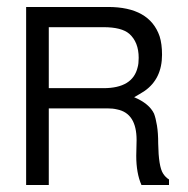

<svg xmlns="http://www.w3.org/2000/svg" viewBox="-20 -547 540 551"><path d="M120 -236V-16H55V-527H290Q409 -527 438 -443Q445 -421 445 -390Q445 -321 395 -286Q381 -277 365 -268Q408 -250 422 -221Q427 -208 430.5 -186.5Q434 -165 434 -135Q435 -69 448 -49Q455 -38 465 -32V-16H386Q371 -50 371 -100L372 -145Q372 -222 316 -233Q304 -236 288 -236ZM120 -294H277Q361 -294 375 -354Q378 -364 378 -381Q378 -426 351 -450Q329 -469 277 -469H120Z"/></svg>

Font: Ekushey Buriganga
Style: Regular
Weight: 400
Designer: Al Mamun Sumon
Foundry: Al Mamun Sumon
Version: Version 1.0